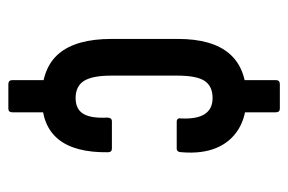

<svg xmlns="http://www.w3.org/2000/svg" viewBox="-138 -530 706 471"><g transform="rotate(90 215.5 -295.0)"><path d="M177 -532V-618Q177 -628 187 -628H247Q256 -628 256 -618V-534ZM187 38Q177 38 177 28V-57L256 -56V28Q256 38 247 38ZM221 -44Q147 -44 111.5 -86.5Q76 -129 76 -215V-378Q76 -462 112 -504Q148 -546 220 -546Q266 -546 297.5 -526.5Q329 -507 343.5 -472Q358 -437 354 -388Q354 -375 345 -375H279Q274 -375 272 -378Q270 -381 271 -385Q273 -424 260.5 -443.5Q248 -463 221 -463Q192 -463 179 -443.5Q166 -424 166 -376V-215Q166 -168 179 -147.5Q192 -127 221 -127Q248 -127 259.5 -145.5Q271 -164 269 -204Q269 -216 278 -216H345Q354 -216 354 -206Q355 -125 322 -84.5Q289 -44 221 -44Z"/></g></svg>

Font: Sofia Sans Extra Condensed SemiBold
Style: Regular
Weight: 600
Designer: Botio Nikoltchev, Ani Petrova
Foundry: lettersoup
Version: Version 4.101